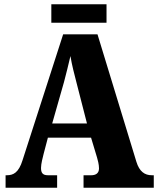

<svg xmlns="http://www.w3.org/2000/svg" viewBox="-20 -874 736 894"><path d="M219 -768H476V-854H219ZM6 0H246V-58H203C178 -58 171 -70 171 -92C171 -111 179 -141 183 -157L203 -233H404L432 -140C435 -130 441 -108 441 -90C441 -65 423 -58 405 -58H369V0H696V-58H687C654 -58 629 -75 615 -121L434 -714H274L85 -128C67 -70 42 -58 12 -58H6ZM223 -299 278 -492C288 -529 298 -571 308 -613C315 -570 326 -529 336 -490L385 -299Z"/></svg>

Font: Noto Serif Myanmar Condensed Black
Style: Regular
Weight: 900
Width: 3
Designer: Ben Mitchell and the Monotype Design Team
Foundry: Monotype Imaging Inc.
Version: Version 2.106